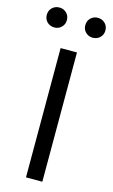

<svg xmlns="http://www.w3.org/2000/svg" viewBox="-144 -938 580 987"><g transform="rotate(15 146.0 -444.0)"><path d="M190 0H103V-688H190ZM248 -888Q271 -888 286.5 -873Q302 -858 302 -835Q302 -812 286.5 -797Q271 -782 248 -782Q226 -782 210.5 -797Q195 -812 195 -835Q195 -858 210.5 -873Q226 -888 248 -888ZM44 -888Q66 -888 81.5 -873Q97 -858 97 -835Q97 -812 81.5 -797Q66 -782 44 -782Q21 -782 5.5 -797Q-10 -812 -10 -835Q-10 -858 5.5 -873Q21 -888 44 -888Z"/></g></svg>

Font: FiraSans
Style: Regular
Weight: 350
Designer: Carrois Corporate & Edenspiekermann AG
Foundry: Carrois Corporate GbR & Edenspiekermann AG
Version: Version 3.106;PS 003.106;hotconv 1.0.70;makeotf.lib2.5.58329